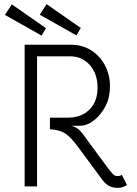

<svg xmlns="http://www.w3.org/2000/svg" viewBox="-20 -900 663 927"><path d="M593 -7Q573 7 549 7Q520 7 503 -4.5Q486 -16 474 -32L355 -193Q320 -240 293.5 -256.5Q267 -273 221 -276V-332H308Q373 -332 412 -371Q451 -410 451 -477Q451 -543 414 -585.5Q377 -628 319 -628H159V0H99V-684H323Q377 -684 419.5 -657.5Q462 -631 486.5 -585Q511 -539 511 -483Q511 -430 490 -389Q469 -348 440 -324Q411 -300 386 -295Q369 -292 346.5 -292.5Q324 -293 323 -293Q355 -286 378 -256L418 -201Q436 -177 472.5 -127Q509 -77 520 -65Q527 -57 532.5 -53.5Q538 -50 548 -50Q561 -50 568 -56ZM4 -828 37 -879 202 -764 181 -728ZM172 -829 205 -880 370 -765 349 -729Z"/></svg>

Font: Bellota Text
Style: Regular
Weight: 400
Designer: Kemie Guaida
Foundry: Kemie Guaida
Version: Version 4.001